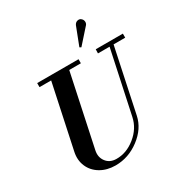

<svg xmlns="http://www.w3.org/2000/svg" viewBox="-222 -1146 1252 1320"><g transform="rotate(-30 404.0 -485.5)"><path d="M313 12.2Q245.6 12.2 194.8 -17.8Q144 -47.9 122.1 -99.1Q100.1 -150.4 112.8 -210.9L220.2 -715.8H127.9V-748H456.1V-715.8H363.8L243.2 -147.9Q232.4 -97.2 260.3 -60.8Q288.1 -24.4 338.9 -23.9Q419.4 -22.5 490.2 -79.8Q561 -137.2 578.1 -219.2L684.1 -715.8H591.8L592.8 -748H808.1V-715.8H715.8L608.9 -210.9Q589.4 -118.7 502.7 -53.2Q416 12.2 313 12.2ZM502 -815.9 558.1 -960.9Q567.4 -979 584.5 -982.2Q601.6 -985.4 611.8 -975.1Q623 -965.8 624.8 -951.4Q626.5 -937 618.2 -925.8L514.2 -809.1Z"/></g></svg>

Font: Fin Serif Display
Style: Italic
Weight: 400
Italic angle: -12°
Designer: J. Blake Harris
Version: Version 1.006;FEAKit 1.0